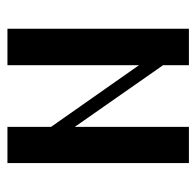

<svg xmlns="http://www.w3.org/2000/svg" viewBox="-26 -514 540 529"><g transform="rotate(90 244.5 -250.0)"><path d="M160.2 0V-362.3L330.1 -120.1V0H429.7V-500H330.1V-185.5L160.2 -428.7V-500H59.6V0Z"/></g></svg>

Font: TriodPostnaja
Style: Medium
Weight: 500
Version: 20110805; ttfautohint (v0.96) -l 8 -r 50 -G 200 -x 14 -w "G"